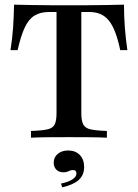

<svg xmlns="http://www.w3.org/2000/svg" viewBox="-20 -591 592 824"><path d="M112.9 0V-29Q160.5 -30.6 183.9 -35.9Q207.3 -41.1 214.9 -57.3Q222.6 -73.4 222.6 -105.6V-539.5H189.5Q153.2 -539.5 128.2 -524.2Q103.2 -508.9 86.3 -473Q69.4 -437.1 55.6 -375.8H25Q33.1 -426.6 36.3 -474.6Q39.5 -522.6 40.3 -571Q74.2 -570.2 115.3 -569.4Q156.5 -568.5 198.4 -568.5Q240.3 -568.5 276.6 -568.5Q310.5 -568.5 352 -568.5Q393.5 -568.5 435.5 -569.4Q477.4 -570.2 512.1 -571Q512.1 -522.6 515.7 -474.2Q519.4 -425.8 526.6 -375.8H496Q486.3 -421.8 474.2 -453.2Q462.1 -484.7 446.4 -503.6Q430.6 -522.6 410.1 -531Q389.5 -539.5 362.9 -539.5H329V-105.6Q329 -73.4 337.1 -57.3Q345.2 -41.1 368.5 -35.9Q391.9 -30.6 438.7 -29V0Q412.1 -1.6 369 -2Q325.8 -2.4 277.4 -2.4Q225.8 -2.4 182.7 -2Q139.5 -1.6 112.9 0ZM246.8 212.9 241.9 196.8Q273.4 190.3 290.7 179Q308.1 167.7 308.1 153.2Q308.1 138.7 292.7 138.7Q283.9 138.7 275 143.5Q266.1 148.4 251.6 148.4Q233.1 148.4 221.8 137.1Q210.5 125.8 210.5 107.3Q210.5 83.9 227.8 69.4Q245.2 54.8 272.6 54.8Q304 54.8 322.6 74.2Q341.1 93.5 341.1 125.8Q341.1 160.5 317.7 181.5Q294.4 202.4 246.8 212.9Z"/></svg>

Font: Playfair SemiBold
Style: Regular
Weight: 600
Designer: Claus Eggers Sørensen
Foundry: Claus Eggers Sørensen
Version: Version 2.001;gftools[0.9.30]